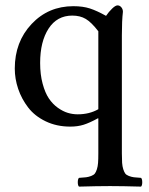

<svg xmlns="http://www.w3.org/2000/svg" viewBox="-20 -463 555 717"><path d="M347.2 -55.2V-346.2Q321.3 -379.9 300.3 -392.3Q279.3 -404.8 250 -404.8Q192.9 -404.8 161.4 -356.2Q129.9 -307.6 129.9 -228Q129.9 -184.6 139.2 -150.4Q148.4 -116.2 162.6 -95.2Q176.8 -74.2 196 -60.5Q215.3 -46.9 233.4 -41.5Q251.5 -36.1 270 -36.1Q314 -36.1 347.2 -55.2ZM274.9 233.9Q270.5 229.5 270.5 217.5Q270.5 205.6 274.9 201.2Q292 200.2 301.5 199Q311 197.8 320.6 194.1Q330.1 190.4 334.2 185.1Q338.4 179.7 341.8 169.2Q345.2 158.7 346.2 145Q347.2 131.3 347.2 109.9V-21H345.2Q314 -3.9 292 2.9Q270 9.8 242.2 9.8Q191.4 9.8 150.4 -10Q109.4 -29.8 85 -61.8Q60.5 -93.8 47.9 -131.1Q35.2 -168.5 35.2 -207Q35.2 -306.6 97.9 -373.3Q160.6 -439.9 253.9 -439.9Q289.6 -439.9 315.7 -431.4Q341.8 -422.9 376 -403.8Q386.2 -418.9 398.7 -430.9Q411.1 -442.9 418.9 -442.9Q427.2 -442.9 433.1 -435.8Q439 -428.7 439 -418.9Q435.1 -385.7 435.1 -331.1V109.9Q435.1 131.3 436 145Q437 158.7 440.4 169.2Q443.8 179.7 447.8 185.1Q451.7 190.4 461.2 194.1Q470.7 197.8 480.2 199Q489.7 200.2 506.8 201.2Q511.2 205.6 511.2 217.5Q511.2 229.5 506.8 233.9Q436.5 231.9 391.1 231.9Q343.3 231.9 274.9 233.9Z"/></svg>

Font: Common Serif News
Style: Regular
Weight: 450
Designer: Philipp H. Poll, Khaled Hosny
Foundry: Stefan Peev, Context Ltd.
Version: Version 1.026